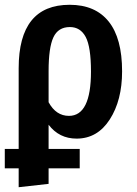

<svg xmlns="http://www.w3.org/2000/svg" viewBox="-21 -564 573 802"><path d="M299 15Q226 15 182 -43V58H312V139H182V204L57 218V139H-1V58H57V-279Q57 -544 270 -544Q377 -544 433 -474Q489 -404 489 -266Q489 -145 437.5 -65Q386 15 299 15ZM271 -451Q222 -451 202 -408Q182 -365 182 -267V-137Q213 -80 267 -80Q359 -80 359 -265Q359 -368 337 -409.5Q315 -451 271 -451Z"/></svg>

Font: Fira Sans Condensed Medium
Style: Regular
Weight: 500
Width: 3
Designer: Carrois Corporate & Edenspiekermann AG
Foundry: Carrois Corporate GbR & Edenspiekermann AG
Version: Version 4.203;PS 004.203;hotconv 1.0.88;makeotf.lib2.5.64775